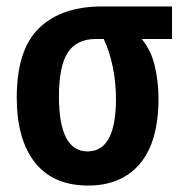

<svg xmlns="http://www.w3.org/2000/svg" viewBox="-20 -566 570 596"><path d="M254 10Q145 10 88.5 -61.5Q32 -133 32 -263Q32 -412 101.5 -479Q171 -546 297 -546H514V-445H420Q449 -410 460.5 -361Q472 -312 472 -260Q472 -126 414.5 -58Q357 10 254 10ZM252 -96Q340 -96 340 -259Q340 -308 330.5 -356Q321 -404 302 -445H278Q218 -445 190.5 -403Q163 -361 163 -266Q163 -96 252 -96Z"/></svg>

Font: Noto Sans Mono Condensed
Style: Bold
Weight: 700
Width: 3
Designer: Monotype Design Team
Foundry: Monotype Imaging Inc.
Version: Version 2.014